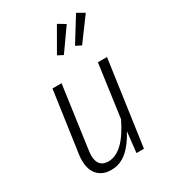

<svg xmlns="http://www.w3.org/2000/svg" viewBox="-198 -912 915 1025"><g transform="rotate(-30 259.5 -399.5)"><path d="M70 -111Q70 -133 72 -144L126 -523H182L129 -143Q126 -125 126 -110Q126 -36 191 -36Q283 -36 361 -198L406 -523H462L388 0H342L356 -127Q322 -62 279.5 -25.5Q237 11 182 11Q129 11 99.5 -21Q70 -53 70 -111ZM319 -810 364 -783 268 -647 235 -664ZM437 -810 482 -784 378 -643 344 -660Z"/></g></svg>

Font: Fira Sans Condensed Light
Style: Italic
Weight: 300
Width: 3
Italic angle: -8°
Designer: Carrois Corporate & Edenspiekermann AG
Foundry: Carrois Corporate GbR & Edenspiekermann AG
Version: Version 4.203